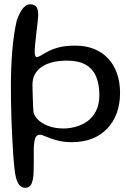

<svg xmlns="http://www.w3.org/2000/svg" viewBox="-20 -645 620 890"><path d="M96.5 225.5Q75.5 225.5 63.5 203.5Q51.5 181.5 47 135Q43.5 104.5 41 67Q38.5 29.5 36.5 -11Q34.5 -51.5 33 -93.5Q31.5 -135.5 31 -175.8Q30.5 -216 30.5 -252Q30.5 -287.5 32 -327.8Q33.5 -368 36.8 -408.2Q40 -448.5 45.5 -485.2Q51 -522 58 -551Q66 -574 75.5 -590.5Q85 -607 96 -616Q107 -625 119 -625Q140.5 -625 148.8 -613.2Q157 -601.5 157 -578.5Q157 -566.5 155.2 -550Q153.5 -533.5 151.2 -514.5Q149 -495.5 146.8 -476.2Q144.5 -457 142.8 -438.8Q141 -420.5 141 -405Q141 -380.5 150.5 -380.5Q158 -380.5 170.8 -388.5Q183.5 -396.5 203.8 -407.2Q224 -418 254.5 -425.8Q285 -433.5 328.5 -433.5Q378 -433.5 416.8 -417.8Q455.5 -402 482.2 -372.8Q509 -343.5 522.8 -303.2Q536.5 -263 536.5 -214.5Q536.5 -162.5 521 -120.5Q505.5 -78.5 476.8 -48.5Q448 -18.5 407 -2.2Q366 14 314 14Q273 14 242.5 5.2Q212 -3.5 192.8 -12Q173.5 -20.5 164.5 -20.5Q147.5 -20.5 142 -0.2Q136.5 20 136.5 53Q136.5 59 136.5 72.5Q136.5 86 136.5 102.5Q136.5 119 136.2 134.5Q136 150 135.5 160.5Q133 193.5 124.8 209.5Q116.5 225.5 96.5 225.5ZM275.5 -49.5Q301 -49.5 329.8 -57Q358.5 -64.5 383.5 -81.8Q408.5 -99 424.5 -129.2Q440.5 -159.5 440.5 -205Q440.5 -257 424.5 -292.5Q408.5 -328 375.5 -346Q342.5 -364 291 -364Q215.5 -364 173 -334.8Q130.5 -305.5 130.5 -252Q130.5 -244.5 131 -227.8Q131.5 -211 132 -191.8Q132.5 -172.5 133.2 -156Q134 -139.5 134.5 -132Q135.5 -112.5 153 -93.5Q170.5 -74.5 201.8 -62Q233 -49.5 275.5 -49.5Z"/></svg>

Font: Gluten Light
Style: Regular
Weight: 300
Designer: Tyler Finck
Foundry: Etcetera Type Company
Version: Version 1.300